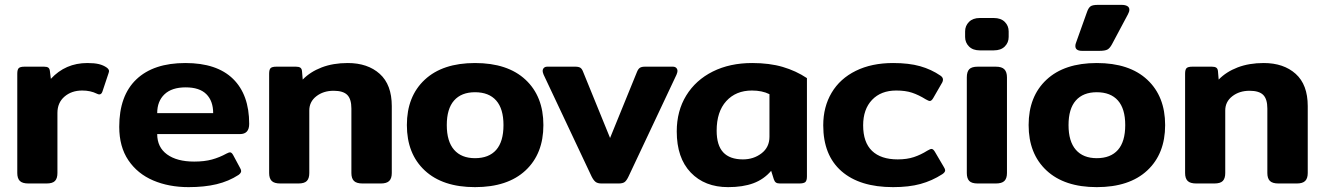

<svg xmlns="http://www.w3.org/2000/svg" viewBox="-20 -754 5440 789"><path d="M51 -43V-451Q51 -468 57 -474Q63 -480 81 -480H161Q173 -480 178.5 -476Q184 -472 185 -462L189 -430Q249 -495 339 -495Q368 -495 386.5 -490.5Q405 -486 419 -476Q428 -469 428 -462Q428 -459 426 -453L401 -378Q397 -366 388 -366Q384 -366 378 -369Q352 -382 318 -382Q274 -382 245 -357Q216 -332 216 -290V-43Q216 -21 206 -10.5Q196 0 171 0H97Q72 0 61.5 -10.5Q51 -21 51 -43Z M470 -233Q470 -361 540.5 -428Q611 -495 742 -495Q871 -495 937.5 -430Q1004 -365 1004 -245Q1004 -203 966 -203H626Q626 -149 666.5 -119.5Q707 -90 778 -90Q820 -90 851 -98.5Q882 -107 911 -123Q921 -128 925 -128Q932 -128 938 -117L967 -63Q971 -56 971 -51Q971 -43 960 -35Q920 -9 870 3Q820 15 755 15Q674 15 609.5 -12.5Q545 -40 507.5 -95.5Q470 -151 470 -233ZM856 -289Q856 -339 828 -367Q800 -395 743 -395Q686 -395 656 -366.5Q626 -338 626 -289Z M1086 -43V-451Q1086 -468 1092 -474Q1098 -480 1116 -480H1196Q1208 -480 1214 -476Q1220 -472 1221 -462L1224 -427Q1255 -459 1302 -477Q1349 -495 1409 -495Q1491 -495 1540.5 -450.5Q1590 -406 1590 -318V-43Q1590 -21 1579.5 -10.5Q1569 0 1545 0H1470Q1445 0 1434.5 -10.5Q1424 -21 1424 -43V-308Q1424 -347 1407 -364Q1390 -381 1351 -381Q1309 -381 1280 -358.5Q1251 -336 1251 -300V-43Q1251 -21 1241 -10.5Q1231 0 1206 0H1132Q1107 0 1096.5 -10.5Q1086 -21 1086 -43Z M1652 -240Q1652 -358 1725.5 -426.5Q1799 -495 1932 -495Q2066 -495 2139.5 -426.5Q2213 -358 2213 -240Q2213 -122 2139.5 -53.5Q2066 15 1932 15Q1799 15 1725.5 -53.5Q1652 -122 1652 -240ZM2049 -240Q2049 -307 2019 -341Q1989 -375 1932 -375Q1876 -375 1846 -341Q1816 -307 1816 -240Q1816 -173 1846 -138.5Q1876 -104 1932 -104Q1989 -104 2019 -138Q2049 -172 2049 -240Z M2411 -29 2214 -447Q2210 -457 2210 -462Q2210 -470 2215 -475Q2220 -480 2229 -480H2344Q2358 -480 2365 -475.5Q2372 -471 2377 -457L2487 -187L2597 -457Q2602 -470 2609 -475Q2616 -480 2630 -480H2745Q2754 -480 2759 -475Q2764 -470 2764 -462Q2764 -457 2760 -447L2563 -29Q2555 -12 2547 -6Q2539 0 2522 0H2452Q2436 0 2427.5 -6.5Q2419 -13 2411 -29Z M2761 -214Q2761 -298 2800 -361.5Q2839 -425 2909 -460Q2979 -495 3071 -495Q3142 -495 3196.5 -479Q3251 -463 3296 -433V-29Q3296 -12 3289.5 -6Q3283 0 3264 0H3185Q3174 0 3168.5 -4Q3163 -8 3160 -17L3149 -52Q3119 -17 3076 -1Q3033 15 2972 15Q2876 15 2818.5 -45Q2761 -105 2761 -214ZM3142 -192V-367Q3112 -382 3070 -382Q3004 -382 2964.5 -338.5Q2925 -295 2925 -217Q2925 -157 2952 -128Q2979 -99 3033 -99Q3077 -99 3109.5 -124Q3142 -149 3142 -192Z M3363 -239Q3363 -315 3397.5 -373Q3432 -431 3497 -463Q3562 -495 3650 -495Q3715 -495 3761 -482Q3807 -469 3845 -443Q3855 -436 3855 -427Q3855 -419 3849 -410L3815 -351Q3808 -339 3801 -339Q3796 -339 3784 -346Q3755 -364 3728 -373Q3701 -382 3663 -382Q3600 -382 3563.5 -343.5Q3527 -305 3527 -239Q3527 -169 3563.5 -134Q3600 -99 3669 -99Q3707 -99 3735.5 -108.5Q3764 -118 3791 -135Q3803 -142 3808 -142Q3815 -142 3822 -130L3859 -67Q3864 -59 3864 -54Q3864 -46 3852 -38Q3810 -11 3762.5 2Q3715 15 3650 15Q3513 15 3438 -50.5Q3363 -116 3363 -239Z M3946 -602V-625Q3946 -648 3962 -664Q3978 -680 4006 -680H4064Q4093 -680 4109 -664Q4125 -648 4125 -625V-602Q4125 -579 4109 -563Q4093 -547 4064 -547H4006Q3978 -547 3962 -563Q3946 -579 3946 -602ZM3953 -43V-436Q3953 -459 3963 -469.5Q3973 -480 3998 -480H4072Q4097 -480 4107.5 -469Q4118 -458 4118 -436V-43Q4118 -21 4107.5 -10.5Q4097 0 4072 0H3998Q3973 0 3963 -10.5Q3953 -21 3953 -43Z M4399 -565Q4399 -572 4402 -579L4447 -705Q4453 -722 4461.5 -728Q4470 -734 4492 -734H4589Q4604 -734 4612.5 -729Q4621 -724 4621 -714Q4621 -706 4615 -695L4550 -573Q4541 -556 4531 -550.5Q4521 -545 4497 -545H4427Q4399 -545 4399 -565ZM4207 -240Q4207 -358 4280.5 -426.5Q4354 -495 4487 -495Q4621 -495 4694.5 -426.5Q4768 -358 4768 -240Q4768 -122 4694.5 -53.5Q4621 15 4487 15Q4354 15 4280.5 -53.5Q4207 -122 4207 -240ZM4604 -240Q4604 -307 4574 -341Q4544 -375 4487 -375Q4431 -375 4401 -341Q4371 -307 4371 -240Q4371 -173 4401 -138.5Q4431 -104 4487 -104Q4544 -104 4574 -138Q4604 -172 4604 -240Z M4850 -43V-451Q4850 -468 4856 -474Q4862 -480 4880 -480H4960Q4972 -480 4978 -476Q4984 -472 4985 -462L4988 -427Q5019 -459 5066 -477Q5113 -495 5173 -495Q5255 -495 5304.5 -450.5Q5354 -406 5354 -318V-43Q5354 -21 5343.5 -10.5Q5333 0 5309 0H5234Q5209 0 5198.5 -10.5Q5188 -21 5188 -43V-308Q5188 -347 5171 -364Q5154 -381 5115 -381Q5073 -381 5044 -358.5Q5015 -336 5015 -300V-43Q5015 -21 5005 -10.5Q4995 0 4970 0H4896Q4871 0 4860.5 -10.5Q4850 -21 4850 -43Z"/></svg>

Font: Mitr Medium
Style: Regular
Weight: 500
Designer: Thanarat Vachiruckul
Foundry: Cadson Demak
Version: Version 1.003